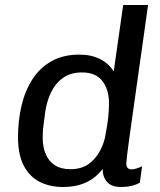

<svg xmlns="http://www.w3.org/2000/svg" viewBox="-20 -740 640 770"><path d="M233.5 10Q179.2 10 138.6 -11Q98 -32 75.1 -76Q52.2 -120 52.2 -190Q52.2 -257 66.5 -317Q80.8 -377 110.6 -422.9Q140.5 -468.8 187.2 -494.9Q234 -521 298 -521Q346.2 -521 381.6 -503Q417 -485 436 -453L474 -720H573.8Q562 -635.5 551 -557.5Q540 -479.5 530.2 -410.8Q520.5 -342 512.5 -285Q504.5 -228 498.5 -185.2Q492.5 -142.5 489.5 -116.5Q486.5 -90.5 486.5 -84Q486.5 -72.8 491.8 -66.8Q497 -60.8 507 -60.8Q516.5 -60.8 528.1 -64.5Q539.8 -68.2 549.8 -73L540.8 -7.5Q510 10 465.5 10Q427 10 409.2 -10.5Q391.5 -31 391.8 -62.5Q362.8 -25.2 323.5 -7.6Q284.2 10 233.5 10ZM262.2 -61.5Q305.5 -61.5 333.5 -81Q361.5 -100.5 378 -129.8Q394.5 -159 401 -188Q412 -244.8 414.6 -275.4Q417.2 -306 417.2 -324.8Q417.2 -380.5 390.6 -415Q364 -449.5 309.2 -449.5Q262.8 -449.5 232.1 -427.4Q201.5 -405.2 184.9 -370Q168.2 -334.8 161.8 -294.2Q157.5 -261.5 154.9 -241.6Q152.2 -221.8 151.8 -209.5Q151.2 -197.2 151.2 -188Q151.2 -151.2 163.1 -122.6Q175 -94 199.5 -77.8Q224 -61.5 262.2 -61.5Z"/></svg>

Font: Chivo Mono Medium
Style: Italic
Weight: 500
Italic angle: -8.05°
Monospace: yes
Designer: Hector Gatti
Foundry: Omnibus-Type
Version: Version 1.008